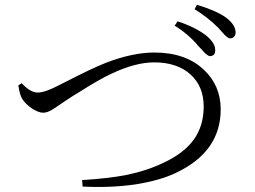

<svg xmlns="http://www.w3.org/2000/svg" viewBox="-20 -795 1040 782"><path d="M316.4 -35.2 314.5 -61.5Q421.9 -68.4 493.2 -82Q579.1 -99.6 647.5 -132.8Q730.5 -171.9 770 -227.5Q809.6 -283.2 809.6 -361.3Q809.6 -443.4 755.4 -492.2Q701.2 -541 607.4 -541Q533.2 -541 436.5 -496.1Q381.8 -470.7 294.9 -415Q287.1 -410.2 283.2 -408.2Q259.8 -393.6 225.6 -370.1Q197.3 -350.6 186.5 -344.7Q168.9 -335.9 156.2 -335.9Q135.7 -335.9 108.4 -354.5Q83 -372.1 70.3 -392.6Q60.5 -408.2 54.7 -447.3L68.4 -456.1Q103.5 -418 133.8 -418Q163.1 -418 220.7 -448.2Q229.5 -452.1 248 -461.9Q351.6 -515.6 413.1 -540Q521.5 -581.1 608.4 -581.1Q736.3 -581.1 810.5 -510.7Q878.9 -446.3 878.9 -349.6Q878.9 -176.8 696.3 -90.8Q630.9 -59.6 531.2 -43.9Q429.7 -29.3 316.4 -35.2ZM803.7 -590.8Q793 -602.5 787.1 -608.4Q746.1 -657.2 691.4 -690.4L703.1 -708Q771.5 -686.5 818.4 -651.4Q855.5 -621.1 856.4 -593.8Q858.4 -568.4 836.9 -566.4Q825.2 -565.4 803.7 -590.8ZM884.8 -664.1Q875 -675.8 868.2 -682.6Q828.1 -722.7 772.5 -757.8L782.2 -775.4Q860.4 -752 900.4 -723.6Q938.5 -694.3 939.5 -665Q940.4 -654.3 934.1 -646.5Q927.7 -638.7 917 -638.7Q906.2 -638.7 884.8 -664.1Z"/></svg>

Font: Bpmf Zihi Only R
Style: R
Weight: 400
Foundry: But Ko
Version: Version 1.320